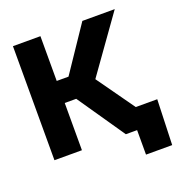

<svg xmlns="http://www.w3.org/2000/svg" viewBox="-153 -862 1093 1151"><g transform="rotate(-20 393.5 -286.0)"><path d="M55.2 0V-727.5H230.5V-441.9H305.7L498 -727.5H704.6L451.7 -372.6L716.8 0H510.7L303.7 -301.3H230.5V0ZM582.5 156.2V0H537.6V-132.8H759.3L749.5 156.2Z"/></g></svg>

Font: Inter Extra Bold
Style: Regular
Weight: 800
Designer: Rasmus Andersson
Foundry: rsms
Version: Version 4.000;git-3c8e0fc